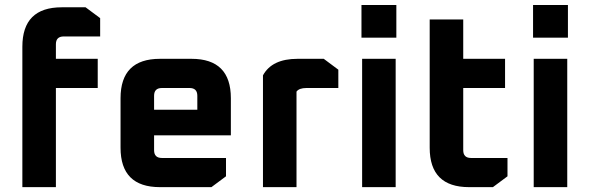

<svg xmlns="http://www.w3.org/2000/svg" viewBox="-20 -770 2426 790"><path d="M72 0V-577.9Q72 -740 234.1 -740H332.1L392.1 -695.4V-620H242.1Q210 -620 210 -587.9V-528H382.1V-407.9H210V0Z M476 -162.1V-365.9Q476 -528 638.1 -528H768.1Q929.9 -528 929.9 -365.9V-213.1H614V-152.1Q614 -120 646.1 -120H909.9V-44.6L849.9 0H638.1Q476 0 476 -162.1ZM614 -318.6H791.9V-375.9Q791.9 -407.9 759.9 -407.9H646.1Q614 -407.9 614 -375.9Z M1062 0V-460Q1099.1 -528 1204.1 -528H1312.1L1372.1 -483.3V-407.9H1241Q1210.8 -407.9 1200 -393.1V0Z M1467.3 -615V-749.5H1610.8V-615ZM1470 0V-528H1608V0Z M1748 -162.1V-690H1886V-528H2058.1V-407.9H1886V-152.1Q1886 -120 1918.1 -120H2068.1V-44.6L2008.1 0H1910.1Q1748 0 1748 -162.1Z M2173.3 -615V-749.5H2316.8V-615ZM2176 0V-528H2314V0Z"/></svg>

Font: Oxanium ExtraLight
Style: Regular
Weight: 200
Designer: Severin Meyer
Version: Version 2.000